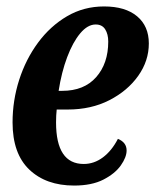

<svg xmlns="http://www.w3.org/2000/svg" viewBox="-20 -566 482 596"><path d="M210 10Q123 10 71 -39.5Q19 -89 19 -186Q19 -254 39.5 -318Q60 -382 98 -433.5Q136 -485 188 -515.5Q240 -546 303 -546Q369 -546 405.5 -515.5Q442 -485 442 -431Q442 -377 409 -330.5Q376 -284 319.5 -255Q263 -226 190 -226H156Q155 -218 154.5 -207Q154 -196 154 -186Q154 -57 240 -57Q272 -57 299.5 -77.5Q327 -98 346 -135Q373 -124 373 -99Q373 -78 355 -52.5Q337 -27 301 -8.5Q265 10 210 10ZM162 -284H173Q241 -284 278.5 -326.5Q316 -369 316 -437Q316 -460 306.5 -475Q297 -490 277 -490Q252 -490 229 -462.5Q206 -435 188.5 -388.5Q171 -342 162 -284Z"/></svg>

Font: Noto Serif ExtraCondensed
Style: Bold Italic
Weight: 700
Width: 2
Italic angle: -12°
Designer: Monotype Design Team
Foundry: Monotype Imaging Inc.
Version: Version 2.013; ttfautohint (v1.8.4.7-5d5b)